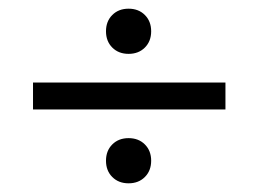

<svg xmlns="http://www.w3.org/2000/svg" viewBox="-20 -544 595 442"><path d="M224 -472Q224 -495 238.5 -509.5Q253 -524 276 -524Q299 -524 313.5 -509.5Q328 -495 328 -472Q328 -449 313.5 -434.5Q299 -420 276 -420Q253 -420 238.5 -434.5Q224 -449 224 -472ZM56 -354H499V-292H56ZM224 -174Q224 -197 238.5 -211.5Q253 -226 276 -226Q299 -226 313.5 -211.5Q328 -197 328 -174Q328 -151 313.5 -136.5Q299 -122 276 -122Q253 -122 238.5 -136.5Q224 -151 224 -174Z"/></svg>

Font: Stavian Regular
Style: Regular
Weight: 400
Version: Version 1.000; ttfautohint (v1.6)